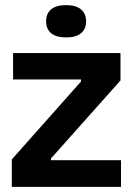

<svg xmlns="http://www.w3.org/2000/svg" viewBox="-20 -729 518 749"><path d="M26 0V-107L296 -411V-419H31V-522H450V-415L179 -111V-104H452V0ZM238 -583Q200 -583 180 -599Q160 -615 160 -646Q160 -677 180 -693Q200 -709 238 -709Q276 -709 296 -692.5Q316 -676 316 -645Q316 -616 296 -599.5Q276 -583 238 -583Z"/></svg>

Font: Bricolage Grotesque 72pt SemiBold
Style: Regular
Weight: 600
Version: Version 1.001;gftools[0.9.33.dev8+g029e19f]